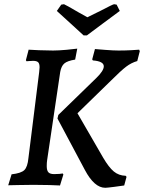

<svg xmlns="http://www.w3.org/2000/svg" viewBox="-20 -878 684 912"><path d="M168 -558Q168 -576 161 -582.5Q154 -589 137 -589Q128 -589 118.5 -588Q109 -587 106 -587L103 -592L116 -642Q129 -641 164.5 -639.5Q200 -638 232 -638Q258 -638 296.5 -641.5Q335 -645 347 -647L337 -595Q300 -589 285.5 -576.5Q271 -564 266 -536L204 -118Q202 -106 202 -89Q202 -68 210 -59.5Q218 -51 237 -51Q251 -51 262.5 -52Q274 -53 278 -54L281 -49L265 3Q251 2 214 1Q177 0 139 0Q99 0 65 1Q31 2 19 2L35 -50Q80 -55 95.5 -70Q111 -85 115 -127L166 -535Q168 -553 168 -558ZM438 -508Q473 -542 473 -563Q473 -587 421 -591L418 -596L431 -645Q443 -644 481 -641Q519 -638 543 -638Q574 -638 602.5 -639.5Q631 -641 641 -642L644 -635L632 -588Q604 -580 579.5 -561.5Q555 -543 507 -495L348 -340L470 -129Q497 -83 520.5 -63.5Q544 -44 577 -43L581 -38L570 3Q558 5 523 9.5Q488 14 480 14Q428 14 383 -71L253 -315L257 -332ZM393 -710H377Q359 -726 317.5 -764.5Q276 -803 250 -826L271 -856L284 -858Q294 -854 352 -820L395 -796L458 -827Q515 -857 522 -858L534 -856L549 -826Q517 -803 466 -764.5Q415 -726 393 -710Z"/></svg>

Font: Alegreya SC Medium
Style: Italic
Weight: 500
Italic angle: -7°
Designer: Juan Pablo del Peral
Foundry: Huerta Tipografica
Version: Version 2.007; ttfautohint (v1.6)